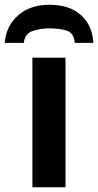

<svg xmlns="http://www.w3.org/2000/svg" viewBox="-57 -786 412 806"><path d="M218 0H79V-544H218ZM151 -766Q69 -766 18.5 -721Q-32 -676 -37 -606H43Q47 -645 80.5 -656Q114 -667 150 -667Q193 -667 223 -657.5Q253 -648 257 -606H335Q331 -679 283 -722.5Q235 -766 151 -766Z"/></svg>

Font: Noto Sans UI
Style: Bold
Weight: 700
Designer: Monotype Design Team
Foundry: Monotype Imaging Inc.
Version: Version 1.901